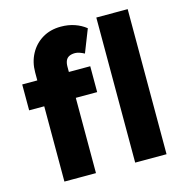

<svg xmlns="http://www.w3.org/2000/svg" viewBox="-109 -844 914 946"><g transform="rotate(-15 348.5 -371.0)"><path d="M104 -557Q104 -609 126.5 -651Q149 -693 189.5 -717.5Q230 -742 284 -742Q322 -742 354 -731Q386 -720 411 -700L365 -583Q352 -590 340 -594Q328 -598 318 -598Q300 -598 288 -592Q276 -586 270.5 -573.5Q265 -561 265 -543V0H185Q158 0 137.5 0Q117 0 104 0ZM27 -384V-516H374V-384ZM465 0V-740H625V0Z"/></g></svg>

Font: Mach
Style: Bold
Weight: 700
Version: Version 1.002